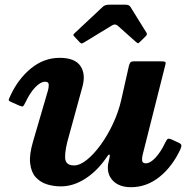

<svg xmlns="http://www.w3.org/2000/svg" viewBox="-20 -782 824 820"><path d="M319.5 -602.5 297.5 -626Q292.5 -631.5 293.2 -633.8Q294 -636 300.5 -642L419.5 -753.5Q428.5 -762 447.5 -762H515Q531 -762 536.5 -753.5L606 -641.5Q610 -634.5 602.5 -627.5L577.5 -603Q571 -596.5 568.8 -597.2Q566.5 -598 561 -602.5L482.5 -672.5Q471.5 -682 457.5 -673L337 -599.5Q330 -595.5 326.8 -596.8Q323.5 -598 319.5 -602.5ZM24 -372.5Q57 -444.5 112.2 -489.8Q167.5 -535 234.5 -535Q300 -535 323.5 -500.2Q347 -465.5 332 -411.5L274 -200Q257.5 -144.5 258 -110Q258.5 -75.5 296 -75.5Q321.5 -75.5 351.5 -99.8Q381.5 -124 410.8 -164.5Q440 -205 463 -254.5Q486 -304 497.5 -354L530.5 -500.5Q533 -509.5 536.5 -514.8Q540 -520 552.5 -520H667Q681.5 -520 685.2 -518Q689 -516 686 -504.5L589 -120Q586 -108 587 -96.2Q588 -84.5 602.5 -84.5Q621.5 -84.5 644 -108.5Q666.5 -132.5 685.5 -172.5Q691 -183.5 695 -187.8Q699 -192 711.5 -187L738.5 -174.5Q752.5 -169 754.2 -163Q756 -157 750.5 -144.5Q716 -70.5 661.2 -26.5Q606.5 17.5 539 17.5Q489.5 17.5 462.8 -9.8Q436 -37 441.5 -80L448.5 -112.5Q450 -121.5 446.5 -121.8Q443 -122 438 -114Q398 -54 346 -20Q294 14 240 14Q208.5 14 180 5Q151.5 -4 132.2 -25.5Q113 -47 108.8 -84.5Q104.5 -122 121.5 -179L184.5 -394.5Q188.5 -407.5 188.2 -420.2Q188 -433 172.5 -433Q153.5 -433 130.8 -409.5Q108 -386 88 -343.5Q82 -331.5 78.8 -328.5Q75.5 -325.5 62.5 -331L28.5 -346Q16 -351.5 17.2 -356.2Q18.5 -361 24 -372.5Z"/></svg>

Font: Besley*
Style: Bold Italic
Weight: 700
Italic angle: -13°
Designer: Owen Earl
Foundry: indestructible type*
Version: Version 2.000; ttfautohint (v1.8.3)